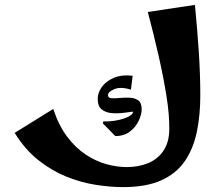

<svg xmlns="http://www.w3.org/2000/svg" viewBox="-20 -759 900 786"><path d="M484 7Q431 7 371 -2.5Q311 -12 251.5 -36Q192 -60 137.5 -103Q83 -146 40 -215L198 -313Q220 -246 254.5 -200Q289 -154 330.5 -126.5Q372 -99 415.5 -87Q459 -75 498 -75Q547 -75 586 -91Q625 -107 648.5 -141Q672 -175 673 -227Q674 -288 661.5 -366Q649 -444 629 -532Q609 -620 585 -710L778 -739Q787 -648 793.5 -551.5Q800 -455 800 -368Q800 -287 785.5 -218Q771 -149 736 -98.5Q701 -48 639.5 -20.5Q578 7 484 7ZM452 -202 401 -254 403 -262Q429 -261 456.5 -266Q484 -271 504 -280.5Q524 -290 525 -302Q509 -300 485 -297Q461 -294 437 -296Q413 -298 396.5 -311Q380 -324 380 -354Q380 -379 396.5 -402.5Q413 -426 445 -440Q477 -454 523 -449L516 -392Q474 -405 448 -394Q422 -383 422 -370Q422 -358 436 -357Q450 -356 470.5 -358Q491 -360 511.5 -359Q532 -358 546 -348Q560 -338 560 -311Q560 -291 548 -265Q536 -239 512 -220.5Q488 -202 452 -202Z"/></svg>

Font: Marhey Medium
Style: Regular
Weight: 500
Designer: Nur Syamsi & Bustanul Arifin
Foundry: Namelatype
Version: Version 1.000